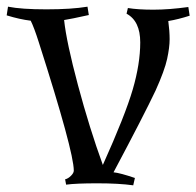

<svg xmlns="http://www.w3.org/2000/svg" viewBox="-46 -549 588 575"><path d="M353 6Q310 0 245.5 0Q181 0 152 4L149 -12Q158 -14 166.5 -22.5Q175 -31 175 -38Q175 -95 70 -423Q56 -467 46 -487Q13 -491 -26 -503L-22 -529Q18 -521 93 -521Q168 -521 216 -529L220 -504Q166 -492 146 -489Q153 -423 187.5 -294Q222 -165 262 -55Q329 -204 351.5 -281Q374 -358 374 -422Q374 -486 333 -508L337 -525Q367 -520 413.5 -520Q460 -520 518 -528L522 -502Q488 -491 458 -486Q462 -456 462 -431.5Q462 -407 454.5 -372.5Q447 -338 420 -278Q385 -204 294 -33Q314 -31 358 -16Z"/></svg>

Font: Almendra SC
Style: Regular
Weight: 400
Designer: Ana Sanfelippo
Foundry: Ana Sanfelippo
Version: Version 1.002